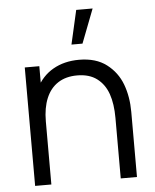

<svg xmlns="http://www.w3.org/2000/svg" viewBox="-55 -826 703 872"><g transform="rotate(-5 297.0 -390.0)"><path d="M325.2 -780 290 -625H340.3L400 -780ZM460 0V-275.7Q460 -340 444.2 -385.3Q428.3 -430.7 393.4 -457Q358.5 -483.3 303.3 -483.3Q251.7 -483.3 216.1 -460.2Q180.5 -437.2 162.1 -393.2Q143.7 -349.3 143.7 -288L91.7 -299.7Q91.7 -380.7 120.2 -437.9Q148.7 -495.2 199.6 -524.2Q250.5 -553.3 317.7 -553.3Q394.7 -553.3 443.1 -516.5Q491.5 -479.7 512.8 -422.8Q534 -366 534 -297V0ZM69.7 0V-540H136V-407H143.7V0Z"/></g></svg>

Font: Hauora
Style: Regular
Weight: 400
Designer: Wayne Shih
Foundry: WCYS
Version: Version 1.001